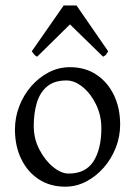

<svg xmlns="http://www.w3.org/2000/svg" viewBox="-20 -681 502 714"><path d="M426.8 -217.8Q426.8 -172.9 410.4 -131.3Q394 -89.8 365.5 -57.4Q336.9 -24.9 300.3 -5.9Q263.7 13.2 222.7 13.2Q166 13.2 124 -14.4Q82 -42 58.8 -90.1Q35.6 -138.2 35.6 -199.2Q35.6 -244.1 51.5 -285.6Q67.4 -327.1 95.7 -359.9Q124 -392.6 161.1 -411.9Q198.2 -431.2 240.2 -431.2Q296.9 -431.2 338.6 -403.3Q380.4 -375.5 403.6 -327.4Q426.8 -279.3 426.8 -217.8ZM356.9 -204.1Q356.9 -251.5 337.4 -292Q317.9 -332.5 287.8 -357.2Q257.8 -381.8 227.1 -381.8Q181.6 -381.8 155 -359.4Q128.4 -336.9 116.9 -298.6Q105.5 -260.3 105.5 -212.4Q105.5 -165 126.5 -124.8Q147.5 -84.5 177.5 -60.1Q207.5 -35.6 235.4 -35.6Q298.8 -35.6 327.9 -81.5Q356.9 -127.4 356.9 -204.1ZM382.3 -490.2Q377.4 -481.9 374.3 -477.8Q371.1 -473.6 363.3 -470.2L240.2 -590.3L118.2 -470.2Q110.8 -473.6 107.7 -477.8Q104.5 -481.9 98.1 -490.2L216.8 -660.6H264.6Z"/></svg>

Font: Dai Banna SIL Light
Style: Regular
Weight: 300
Designer: Victor Gaultney
Foundry: SIL International
Version: Version 4.000